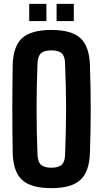

<svg xmlns="http://www.w3.org/2000/svg" viewBox="-20 -964 533 993"><path d="M245.6 9.1Q140.7 9.1 94.3 -33.3Q47.9 -75.8 45.7 -174.1Q44.7 -235.9 44.2 -291.5Q43.7 -347 43.7 -401Q43.7 -454.9 44.2 -510.3Q44.7 -565.7 45.7 -626.5Q47.9 -724.6 94.3 -766.9Q140.7 -809.1 245.6 -809.1Q349.4 -809.1 395.7 -766.9Q442.1 -724.6 445.1 -626.5Q447.3 -565.4 448.2 -509.9Q449.2 -454.5 449.2 -400.4Q449.2 -346.3 448.2 -290.9Q447.3 -235.5 445.1 -174.1Q442.1 -75.8 395.7 -33.3Q349.4 9.1 245.6 9.1ZM245.6 -96.6Q283.6 -96.6 299.9 -112.5Q316.1 -128.4 316.6 -166.4Q319 -228.1 320.4 -286Q321.8 -343.8 321.8 -400.3Q321.8 -456.8 320.4 -514.9Q319 -573 316.6 -634.2Q316.1 -671.9 299.9 -687.7Q283.6 -703.5 245.6 -703.5Q208 -703.5 191.4 -687.7Q174.8 -671.9 173.8 -634.2Q171.4 -573.4 170.3 -515.6Q169.2 -457.7 169.2 -401Q169.2 -344.3 170.3 -286.5Q171.4 -228.6 173.8 -166.4Q174.8 -128.4 191.4 -112.5Q208 -96.6 245.6 -96.6ZM272.7 -855V-944.1H361.7V-855ZM131.1 -855V-944.1H220V-855Z"/></svg>

Font: Big Shoulders Thin
Style: Regular
Weight: 100
Version: Version 2.002